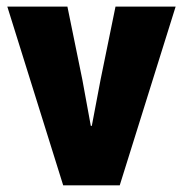

<svg xmlns="http://www.w3.org/2000/svg" viewBox="-20 -557 550 577"><path d="M169.9 0 2 -537.1H182.6L227.5 -317.4L252.9 -178.7H255.9L282.2 -317.4L327.1 -537.1H507.8L339.8 0Z"/></svg>

Font: Reddit Sans Condensed Black
Style: Regular
Weight: 900
Designer: Stephen Hutchings
Foundry: Reddit
Version: Version 1.014